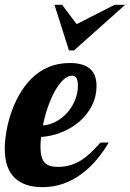

<svg xmlns="http://www.w3.org/2000/svg" viewBox="-33 -770 539 796"><path d="M192.9 -750H224.6L284.7 -669.9L441.9 -750H485.8L273.9 -561H252.9ZM29.3 -31.2Q-13.2 -70.8 -13.2 -152.8Q-13.2 -183.6 -7.1 -221.2Q-1 -258.8 11.2 -296.4Q24.9 -338.4 46.1 -376Q67.4 -413.6 95.7 -442.4Q161.1 -508.8 256.8 -508.8Q317.9 -508.8 345.7 -479.5Q367.2 -456.5 367.2 -413.1Q367.2 -370.6 348.6 -333.3Q330.1 -295.9 297.4 -267.1Q264.6 -238.8 223.1 -221.9Q181.6 -205.1 137.2 -202.1Q134.8 -176.8 134.8 -162.1Q134.8 -113.3 153.3 -94.7Q169.4 -78.1 207 -78.1Q261.2 -78.1 306.2 -107.4Q325.2 -119.6 342.8 -136.5Q360.4 -153.3 383.8 -179.2H418Q370.6 -99.1 309.1 -51.8Q233.4 5.9 143.1 5.9Q69.3 5.9 29.3 -31.2ZM246.1 -303.2Q266.6 -326.7 278.3 -355.7Q290 -384.8 290 -415Q290 -435.1 284.4 -445.6Q278.8 -456.1 265.1 -456.1Q247.1 -456.1 228.8 -438.5Q210.4 -420.9 193.4 -390.1Q177.7 -361.3 165 -324.7Q152.3 -288.1 145 -250Q172.9 -252 199.2 -266.1Q225.6 -280.3 246.1 -303.2Z"/></svg>

Font: Pattaya
Style: Regular
Weight: 400
Designer: Pablo Impallari / Thai characters Designed by Thanarat Vachiruckul and Suppakit Chalermlarp
Foundry: Pablo Impallari
Version: Version 2.000